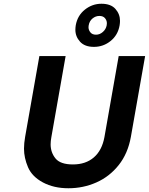

<svg xmlns="http://www.w3.org/2000/svg" viewBox="-20 -997 794 1024"><path d="M618 -862Q609 -810 570 -778.5Q531 -747 481 -747Q432 -747 407 -774.5Q382 -802 382 -838Q382 -850 384 -862Q393 -914 432.5 -945.5Q472 -977 521 -977Q571 -977 595.5 -949.5Q620 -922 620 -886Q620 -875 618 -862ZM549 -862Q550 -868 550 -873Q550 -888 540 -900Q530 -912 510 -912Q490 -912 473.5 -898.5Q457 -885 453 -862Q452 -857 452 -852Q452 -837 462 -824.5Q472 -812 492 -812Q512 -812 528.5 -826.5Q545 -841 549 -862ZM330 -698 254 -266Q250 -245 250 -227Q250 -184 276 -152Q302 -120 369 -120Q437 -120 480.5 -157.5Q524 -195 537 -266L613 -698H754L678 -267Q662 -178 613 -116.5Q564 -55 494 -24Q424 7 345 7Q267 7 209 -24Q151 -55 129.5 -105Q108 -155 108 -204Q108 -233 114 -267L190 -698Z"/></svg>

Font: Fz Poppins SemBd
Style: Italic
Weight: 600
Italic angle: -10°
Designer: Ninad Kale (Devanagari), Jonny Pinhorn (Latin)
Foundry: Indian Type Foundry
Version: Vit hóa bi Vntype.Com & FontZin.Com